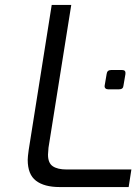

<svg xmlns="http://www.w3.org/2000/svg" viewBox="-20 -756 564 776"><path d="M92 -110Q92 -122 96 -150L189 -736H268L176 -159Q174 -139 174 -131Q174 -97 193.5 -84Q213 -71 249 -71H511L500 0H221Q159 0 125.5 -25.5Q92 -51 92 -110ZM403 -410 411 -457Q413 -473 429 -473H474Q489 -473 487 -457L479 -410Q478 -395 461 -395H417Q410 -395 406 -399Q402 -403 403 -410Z"/></svg>

Font: Exo
Style: Italic
Weight: 400
Italic angle: -9°
Designer: Natanael Gama
Foundry: Natanael Gama
Version: Version 1.500; ttfautohint (v1.6)